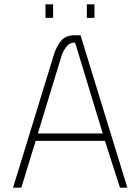

<svg xmlns="http://www.w3.org/2000/svg" viewBox="-20 -862 644 882"><path d="M230 -619Q242 -652 261.5 -675.5Q281 -699 319 -700H350L565 0H531L462 -215H144L78 0H40ZM154 -249H452L325 -666Q302 -667 288.5 -651.5Q275 -636 265 -613ZM189 -842H224V-780H189ZM379 -842H414V-780H379Z"/></svg>

Font: Panefresco 1wt
Style: Regular
Weight: 250
Version: Version 1.000